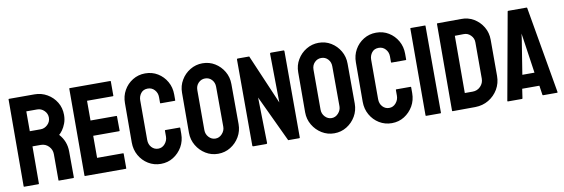

<svg xmlns="http://www.w3.org/2000/svg" viewBox="-53 -1097 4398 1498"><g transform="rotate(-10 2146.0 -348.5)"><path d="M156.7 0H43.5Q39.6 0 39.6 -4.9L41.5 -691.9Q41.5 -695.8 45.4 -695.8H247.6Q301.8 -695.8 347.2 -669.4Q392.6 -643.1 419.7 -598.6Q446.8 -554.2 446.8 -498Q446.8 -461.4 435.5 -431.6Q424.3 -401.9 409.4 -381.3Q394.5 -360.8 382.3 -351.1Q436.5 -291 436.5 -210L437.5 -4.9Q437.5 0 432.6 0H319.3Q315.4 0 315.4 -2.9V-210Q315.4 -246.1 290 -272.5Q264.6 -298.8 227.5 -298.8H161.6L160.6 -4.9Q160.6 0 156.7 0ZM247.6 -576.2H161.6V-418.9H247.6Q278.3 -418.9 302.5 -441.9Q326.7 -464.8 326.7 -498Q326.7 -529.8 303.2 -553Q279.8 -576.2 247.6 -576.2Z M848.6 0H525.4Q521.5 0 521.5 -4.9L522.5 -691.9Q522.5 -695.8 526.4 -695.8H847.7Q851.6 -695.8 851.6 -690.9V-579.1Q851.6 -575.2 847.7 -575.2H642.6V-418.9H847.7Q851.6 -418.9 851.6 -415L852.5 -301.8Q852.5 -297.9 848.6 -297.9H642.6V-123H848.6Q852.5 -123 852.5 -118.2V-3.9Q852.5 0 848.6 0Z M1125.5 9.8Q1071.3 9.8 1026.4 -17.6Q981.9 -44.9 955.8 -91.1Q929.7 -137.2 929.7 -193.8L930.7 -505.9Q930.7 -561.5 956.1 -606.4Q981.4 -651.9 1026.1 -679.4Q1070.8 -707 1125.5 -707Q1181.2 -707 1224.6 -680.2Q1268.6 -653.3 1294.7 -607.7Q1320.8 -562 1320.8 -505.9V-460Q1320.8 -456.1 1316.9 -456.1H1204.6Q1200.7 -456.1 1200.7 -460V-505.9Q1200.7 -539.1 1179.2 -563Q1157.7 -586.9 1125.5 -586.9Q1089.8 -586.9 1070.8 -562.5Q1051.8 -538.1 1051.8 -505.9V-193.8Q1051.8 -157.2 1073.2 -134Q1094.7 -110.8 1125.5 -110.8Q1157.7 -110.8 1179.2 -136.5Q1200.7 -162.1 1200.7 -193.8V-240.2Q1200.7 -244.1 1204.6 -244.1H1317.9Q1321.8 -244.1 1321.8 -240.2V-193.8Q1321.8 -137.7 1295.4 -91.3Q1268.6 -45.4 1224.6 -17.8Q1180.7 9.8 1125.5 9.8Z M1579.1 9.8Q1525.9 9.8 1481 -17.6Q1436.5 -44.9 1409.4 -90.6Q1382.3 -136.2 1382.3 -190.9L1383.3 -507.8Q1383.3 -563.5 1410.2 -607.9Q1436.5 -652.8 1481.4 -679.9Q1526.4 -707 1579.1 -707Q1633.8 -707 1677.2 -680.2Q1721.2 -653.3 1747.8 -608.2Q1774.4 -563 1774.4 -507.8L1775.4 -190.9Q1775.4 -136.2 1749 -90.8Q1722.2 -44.9 1677.7 -17.6Q1633.3 9.8 1579.1 9.8ZM1579.1 -110.8Q1609.4 -110.8 1631.8 -135.5Q1654.3 -160.2 1654.3 -190.9L1653.3 -507.8Q1653.3 -541 1632.3 -564Q1611.3 -586.9 1579.1 -586.9Q1548.3 -586.9 1526.4 -564.5Q1504.4 -542 1504.4 -507.8V-190.9Q1504.4 -158.2 1526.4 -134.5Q1548.3 -110.8 1579.1 -110.8Z M1959.5 0H1859.4Q1851.6 0 1851.6 -6.8L1850.6 -688Q1850.6 -695.8 1858.4 -695.8H1948.7L2117.7 -301.8L2112.8 -688Q2112.8 -695.8 2121.6 -695.8H2220.7Q2226.6 -695.8 2226.6 -688L2227.5 -5.9Q2227.5 0 2222.7 0H2134.8L1961.4 -368.2L1968.8 -7.8Q1968.8 0 1959.5 0Z M2499.5 9.8Q2446.3 9.8 2401.4 -17.6Q2356.9 -44.9 2329.8 -90.6Q2302.7 -136.2 2302.7 -190.9L2303.7 -507.8Q2303.7 -563.5 2330.6 -607.9Q2356.9 -652.8 2401.9 -679.9Q2446.8 -707 2499.5 -707Q2554.2 -707 2597.7 -680.2Q2641.6 -653.3 2668.2 -608.2Q2694.8 -563 2694.8 -507.8L2695.8 -190.9Q2695.8 -136.2 2669.4 -90.8Q2642.6 -44.9 2598.1 -17.6Q2553.7 9.8 2499.5 9.8ZM2499.5 -110.8Q2529.8 -110.8 2552.2 -135.5Q2574.7 -160.2 2574.7 -190.9L2573.7 -507.8Q2573.7 -541 2552.7 -564Q2531.7 -586.9 2499.5 -586.9Q2468.8 -586.9 2446.8 -564.5Q2424.8 -542 2424.8 -507.8V-190.9Q2424.8 -158.2 2446.8 -134.5Q2468.8 -110.8 2499.5 -110.8Z M2955.1 9.8Q2900.9 9.8 2856 -17.6Q2811.5 -44.9 2785.4 -91.1Q2759.3 -137.2 2759.3 -193.8L2760.3 -505.9Q2760.3 -561.5 2785.6 -606.4Q2811 -651.9 2855.7 -679.4Q2900.4 -707 2955.1 -707Q3010.7 -707 3054.2 -680.2Q3098.1 -653.3 3124.3 -607.7Q3150.4 -562 3150.4 -505.9V-460Q3150.4 -456.1 3146.5 -456.1H3034.2Q3030.3 -456.1 3030.3 -460V-505.9Q3030.3 -539.1 3008.8 -563Q2987.3 -586.9 2955.1 -586.9Q2919.4 -586.9 2900.4 -562.5Q2881.3 -538.1 2881.3 -505.9V-193.8Q2881.3 -157.2 2902.8 -134Q2924.3 -110.8 2955.1 -110.8Q2987.3 -110.8 3008.8 -136.5Q3030.3 -162.1 3030.3 -193.8V-240.2Q3030.3 -244.1 3034.2 -244.1H3147.5Q3151.4 -244.1 3151.4 -240.2V-193.8Q3151.4 -137.7 3125 -91.3Q3098.1 -45.4 3054.2 -17.8Q3010.3 9.8 2955.1 9.8Z M3341.8 0H3228.5Q3223.6 0 3223.6 -4.9L3224.6 -691.9Q3224.6 -695.8 3228.5 -695.8H3340.8Q3344.7 -695.8 3344.7 -691.9L3345.7 -4.9Q3345.7 0 3341.8 0Z M3617.7 -1 3438.5 0Q3433.6 0 3433.6 -4.9L3435.5 -691.9Q3435.5 -695.8 3439.5 -695.8L3626.5 -696.8Q3682.1 -698.2 3727.1 -671.4Q3772.5 -644.5 3799.6 -598.9Q3826.7 -553.2 3826.7 -498V-210.9Q3826.7 -153.3 3798.8 -105.5Q3770.5 -58.1 3723.6 -30Q3676.8 -2 3617.7 -1ZM3626.5 -577.1 3556.6 -576.2 3555.7 -123H3617.7Q3654.8 -123 3680.2 -148.9Q3705.6 -174.8 3705.6 -210.9V-499Q3705.6 -530.8 3682.1 -554.4Q3658.7 -578.1 3626.5 -577.1Z M3871.6 -4.9 3995.6 -691.9Q3996.6 -695.8 4000.5 -695.8H4145.5Q4149.4 -695.8 4150.4 -691.9L4269.5 -4.9Q4270 0 4265.6 0H4154.8Q4149.9 0 4149.4 -4.9L4138.7 -78.1H4002.4L3991.7 -4.9Q3991.2 0 3986.8 0H3875.5Q3871.6 0 3871.6 -4.9ZM4067.4 -465.8 4022.5 -185.1H4118.7L4077.6 -465.8L4071.8 -502.9Z"/></g></svg>

Font: Koulen
Style: Regular
Weight: 400
Designer: Danh Hong
Version: Version 8.000; ttfautohint (v1.8.3)